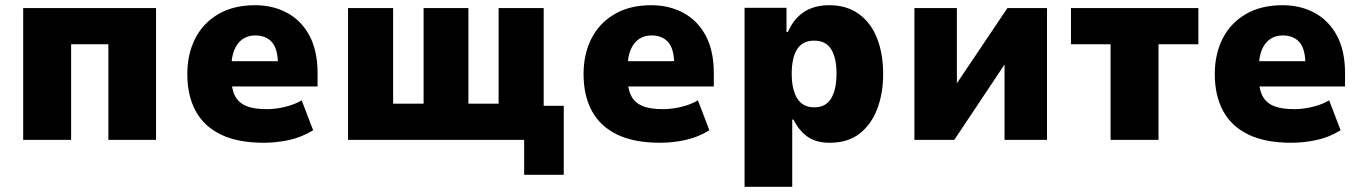

<svg xmlns="http://www.w3.org/2000/svg" viewBox="-20 -537 5231 737"><path d="M69 0V-506H579V0H396V-367H253V0Z M993 11Q893 11 828 -20.5Q763 -52 731 -111Q699 -170 699 -253Q699 -329 729 -388.5Q759 -448 817.5 -482.5Q876 -517 959 -517Q1028 -517 1082.5 -487.5Q1137 -458 1168 -400Q1199 -342 1199 -256V-205H846V-302H1057L1047 -287Q1047 -349 1024 -375Q1001 -401 960 -401Q932 -401 911.5 -387Q891 -373 879.5 -345.5Q868 -318 868 -276V-240Q868 -197 881.5 -170Q895 -143 924.5 -130.5Q954 -118 1004 -118Q1038 -118 1075 -127Q1112 -136 1138 -152L1182 -37Q1138 -10 1089.5 0.5Q1041 11 993 11Z M1992 134V0H1316V-506H1489V-139H1606V-506H1778V-139H1894V-506H2067V-131H2144V134Z M2514 11Q2414 11 2349 -20.5Q2284 -52 2252 -111Q2220 -170 2220 -253Q2220 -329 2250 -388.5Q2280 -448 2338.5 -482.5Q2397 -517 2480 -517Q2549 -517 2603.5 -487.5Q2658 -458 2689 -400Q2720 -342 2720 -256V-205H2367V-302H2578L2568 -287Q2568 -349 2545 -375Q2522 -401 2481 -401Q2453 -401 2432.5 -387Q2412 -373 2400.5 -345.5Q2389 -318 2389 -276V-240Q2389 -197 2402.5 -170Q2416 -143 2445.5 -130.5Q2475 -118 2525 -118Q2559 -118 2596 -127Q2633 -136 2659 -152L2703 -37Q2659 -10 2610.5 0.5Q2562 11 2514 11Z M2838 180V-507H2999V-414H3004Q3028 -467 3067.5 -492Q3107 -517 3163 -517Q3230 -517 3276.5 -483.5Q3323 -450 3346.5 -390.5Q3370 -331 3370 -253Q3370 -179 3347.5 -119.5Q3325 -60 3280 -24.5Q3235 11 3165 11Q3111 11 3078 -13.5Q3045 -38 3026 -78H3021V180ZM3106 -125Q3150 -125 3170.5 -159.5Q3191 -194 3191 -254Q3191 -315 3170.5 -348Q3150 -381 3105 -381Q3060 -381 3039.5 -347.5Q3019 -314 3019 -254Q3019 -194 3040 -159.5Q3061 -125 3106 -125Z M3490 0V-506H3653V-201H3642L3847 -506H3999V0H3836V-306H3847L3643 0Z M4243 0V-367H4091V-506H4580V-367H4427V0Z M4937 11Q4837 11 4772 -20.5Q4707 -52 4675 -111Q4643 -170 4643 -253Q4643 -329 4673 -388.5Q4703 -448 4761.5 -482.5Q4820 -517 4903 -517Q4972 -517 5026.5 -487.5Q5081 -458 5112 -400Q5143 -342 5143 -256V-205H4790V-302H5001L4991 -287Q4991 -349 4968 -375Q4945 -401 4904 -401Q4876 -401 4855.5 -387Q4835 -373 4823.5 -345.5Q4812 -318 4812 -276V-240Q4812 -197 4825.5 -170Q4839 -143 4868.5 -130.5Q4898 -118 4948 -118Q4982 -118 5019 -127Q5056 -136 5082 -152L5126 -37Q5082 -10 5033.5 0.5Q4985 11 4937 11Z"/></svg>

Font: Nunito Sans 7pt SemiCondensed Black
Style: Regular
Weight: 900
Width: 4
Designer: Vernon Adams
Foundry: Vernon Adams
Version: Version 3.101;gftools[0.9.27]